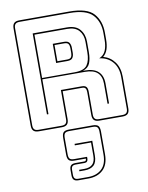

<svg xmlns="http://www.w3.org/2000/svg" viewBox="-113 -809 969 1261"><g transform="rotate(-10 371.5 -179.0)"><path d="M405 -620H187V-331H405Q467 -331 488 -361Q509 -391 509 -446V-516Q509 -562 483.5 -591Q458 -620 405 -620ZM295 -540H370Q396 -540 405 -526.5Q414 -513 414 -493V-459Q414 -439 405 -425.5Q396 -412 370 -412H295ZM370 -530H305V-422H370Q391 -422 397.5 -432.5Q404 -443 404 -459V-493Q404 -509 397.5 -519.5Q391 -530 370 -530ZM187 -90H177V-630H405Q463 -630 491 -597.5Q519 -565 519 -516V-447Q519 -401 507 -371.5Q495 -342 459 -331H470Q531 -331 561 -303.5Q591 -276 591 -224V-90H581V-224Q581 -273 554 -297.5Q527 -322 470 -322H187ZM259 0Q278 0 286.5 -8.5Q295 -17 295 -36V-232H435Q456 -232 464.5 -221.5Q473 -211 473 -189V-36Q473 -17 481.5 -8.5Q490 0 509 0H664Q683 0 691.5 -8.5Q700 -17 700 -36V-248Q700 -311 666.5 -349Q633 -387 579 -393Q610 -406 622.5 -435.5Q635 -465 635 -507V-553Q635 -627 592.5 -673.5Q550 -720 438 -720H105Q86 -720 77.5 -711.5Q69 -703 69 -684V-36Q69 -17 77.5 -8.5Q86 0 105 0ZM259 10H105Q81 10 70 -1Q59 -12 59 -36V-684Q59 -708 70 -719Q81 -730 105 -730H438Q557 -730 601 -680.5Q645 -631 645 -553V-507Q645 -470 636 -442.5Q627 -415 606 -398Q653 -385 681.5 -346Q710 -307 710 -248V-36Q710 -12 699 -1Q688 10 664 10H509Q485 10 474 -1Q463 -12 463 -36V-189Q463 -205 457 -213.5Q451 -222 435 -222H305V-36Q305 -12 294 -1Q283 10 259 10ZM306 372Q285 372 275.5 362.5Q266 353 266 331V297Q266 276 275.5 266.5Q285 257 306 257H365Q372 257 375 253Q378 249 378 243V240H302Q276 240 265.5 229.5Q255 219 255 191V82Q255 54 265.5 43.5Q276 33 302 33H460Q486 33 496.5 43.5Q507 54 507 82V234Q507 303 470 337.5Q433 372 372 372ZM372 362Q429 362 463 330Q497 298 497 234V82Q497 60 489 51.5Q481 43 460 43H302Q281 43 273 51.5Q265 60 265 82V191Q265 213 273 221.5Q281 230 302 230H388V243Q388 254 382 260.5Q376 267 365 267H306Q290 267 283 274Q276 281 276 297V331Q276 347 283 354.5Q290 362 306 362ZM440 132V229Q440 275 418.5 295Q397 315 357 315H322V305H357Q393 305 411.5 287Q430 269 430 229V142H322V132Z"/></g></svg>

Font: Bungee Outline
Style: Regular
Weight: 400
Designer: David Jonathan Ross
Foundry: David Jonathan Ross
Version: Version 1.001;PS 1.0;hotconv 1.0.72;makeotf.lib2.5.5900